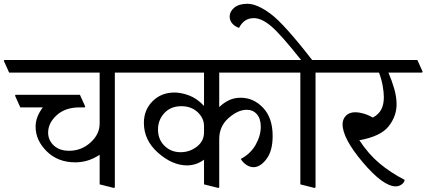

<svg xmlns="http://www.w3.org/2000/svg" viewBox="-47 -958 2195 988"><path d="M543.9 -584.5V5.9L539.6 9.3L465.8 -9.3V-161.6Q435.5 -141.6 404.3 -132.1Q373 -122.6 340.3 -122.6Q251 -122.6 193.6 -179.2Q136.2 -235.8 136.2 -305.7Q136.2 -332 145.5 -356.4Q154.8 -380.9 173.3 -405.3H57.6L30.3 -465.8L33.2 -470.2H364.3L391.6 -409.7L388.7 -405.3H361.8Q288.6 -405.3 244.6 -365Q200.7 -324.7 200.7 -275.9Q200.7 -236.3 230 -209.2Q259.3 -182.1 308.6 -182.1Q371.6 -182.1 418.7 -224.6Q465.8 -267.1 465.8 -322.3V-584.5H0L-27.3 -645L-24.4 -649.4H645L672.4 -588.9L669.4 -584.5Z M1002.9 -308.6Q1002.9 -349.6 970.2 -380.6Q937.5 -411.6 886.2 -411.6Q832 -411.6 799.1 -376.5Q766.1 -341.3 766.1 -291.5Q766.1 -240.2 799.6 -207.5Q833 -174.8 882.3 -174.8Q929.2 -174.8 966.1 -203.4Q1002.9 -231.9 1002.9 -277.3ZM1081.1 -584.5V-406.7Q1104.5 -429.7 1131.6 -442.4Q1158.7 -455.1 1191.4 -455.1Q1257.8 -455.1 1306.9 -403.3Q1356 -351.6 1356 -258.3Q1356 -181.6 1324.2 -139.6Q1292.5 -97.7 1257.8 -97.7Q1238.8 -97.7 1220.9 -109.6Q1203.1 -121.6 1191.9 -140.1Q1242.2 -166.5 1268.6 -213.1Q1294.9 -259.8 1294.9 -305.7Q1294.9 -347.2 1274.9 -370.1Q1254.9 -393.1 1222.7 -393.1Q1177.7 -393.1 1129.4 -350.8Q1081.1 -308.6 1081.1 -242.2V5.9L1076.7 9.3L1002.9 -9.3V-136.2Q980 -120.1 958.3 -113.5Q936.5 -106.9 915.5 -106.9Q840.3 -106.9 766.8 -171.4Q693.4 -235.8 693.4 -325.7Q693.4 -392.1 738 -437Q782.7 -481.9 851.1 -481.9Q885.3 -481.9 926 -466.8Q966.8 -451.7 1002.9 -413.1V-584.5H645L617.7 -645L620.6 -649.4H1397.9L1425.3 -588.9L1422.4 -584.5Z M1576.7 -584.5V5.9L1572.3 9.3L1498.5 -9.3V-584.5H1397.9L1370.6 -645L1373.5 -649.4H1502.4Q1394.5 -785.2 1346.2 -825Q1297.9 -864.7 1259.8 -864.7Q1232.9 -864.7 1214.1 -851.8Q1195.3 -838.9 1183.1 -814.5Q1162.1 -821.3 1148.4 -836.9Q1134.8 -852.5 1134.8 -873Q1134.8 -898.9 1158.7 -918.7Q1182.6 -938.5 1226.1 -938.5Q1275.4 -938.5 1345 -887.2Q1414.6 -835.9 1559.1 -649.4H1677.7L1705.1 -588.9L1702.1 -584.5Z M2125 -584.5H1951.7Q1969.7 -543 1981.7 -501.2Q1993.7 -459.5 1993.7 -420.9Q1993.7 -359.9 1952.9 -308.1Q1912.1 -256.3 1802.2 -236.3Q1849.1 -165 1905.5 -117.7Q1961.9 -70.3 2035.6 -32.2Q2032.2 -17.1 2018.6 -8.1Q2004.9 1 1989.7 1Q1924.8 1 1820.3 -122.3Q1715.8 -245.6 1715.8 -318.8Q1715.8 -344.2 1732.7 -362.3Q1749.5 -380.4 1781.7 -380.4Q1799.8 -380.4 1823.2 -373.8Q1846.7 -367.2 1871.6 -353Q1901.4 -369.1 1914.8 -394.5Q1928.2 -419.9 1928.2 -458Q1928.2 -483.9 1922.1 -517.3Q1916 -550.8 1903.3 -584.5H1677.7L1650.4 -645L1653.3 -649.4H2100.6L2127.9 -588.9Z"/></svg>

Font: Sitara
Style: Regular
Weight: 400
Designer: Neelakash Kshetrimayum
Foundry: Neelakash Kshetrimayum
Version: Version 1.000;PS Version 1.000;PS 1.0;hotconv 1.;hotconv 1.0